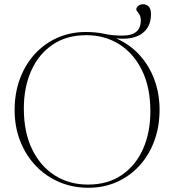

<svg xmlns="http://www.w3.org/2000/svg" viewBox="-20 -876 820 906"><path d="M385 -725Q434 -725 471.8 -716.5Q509.5 -708 555.5 -708Q603 -708 623.8 -726.8Q644.5 -745.5 644.5 -779.5Q644.5 -800.5 633.8 -813.8Q623 -827 623 -830Q623 -840 632 -848Q641 -856 655.5 -856Q670.5 -856 681.5 -845.2Q692.5 -834.5 692.5 -809Q692.5 -749 650.5 -718Q608.5 -687 528 -695Q592 -667 638 -616.8Q684 -566.5 708.5 -500.2Q733 -434 733 -358Q733 -278 708 -210.8Q683 -143.5 637.8 -94Q592.5 -44.5 531.2 -17.2Q470 10 397 10Q322.5 10 259 -17.2Q195.5 -44.5 148.5 -94Q101.5 -143.5 75.2 -210.5Q49 -277.5 49 -357Q49 -437 74 -504.2Q99 -571.5 144.2 -621Q189.5 -670.5 251 -697.8Q312.5 -725 385 -725ZM395 -5Q488 -5 554 -49.8Q620 -94.5 654.8 -172.5Q689.5 -250.5 689.5 -351.5Q689.5 -463 650.5 -543.2Q611.5 -623.5 543.2 -666.8Q475 -710 387 -710Q294 -710 228.2 -665.2Q162.5 -620.5 127.5 -542.5Q92.5 -464.5 92.5 -363.5Q92.5 -252 131.5 -171.8Q170.5 -91.5 238.8 -48.2Q307 -5 395 -5Z"/></svg>

Font: Newsreader 72pt ExtraLight
Style: Regular
Weight: 275
Designer: Hugues Gentile
Foundry: Production Type
Version: Version 1.003; ttfautohint (v1.8.3)